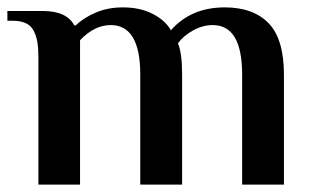

<svg xmlns="http://www.w3.org/2000/svg" viewBox="-21 -500 850 520"><path d="M83 0V-344.2Q83 -369.1 80.3 -385.5Q77.6 -401.9 70.6 -416Q63.5 -430.2 49.3 -437Q35.2 -443.8 13.2 -443.8H-1V-470.2H95.2Q159.7 -470.2 180.2 -431.2H184.1Q205.1 -451.7 238 -465.8Q271 -480 312 -480Q358.4 -480 392.6 -462.4Q426.8 -444.8 441.9 -418Q496.1 -480 587.9 -480Q664.6 -480 706.3 -437.3Q748 -394.5 748 -297.9V0H634.8V-297.9Q634.8 -432.1 555.2 -432.1Q527.8 -432.1 501.7 -417.5Q475.6 -402.8 460.9 -382.8Q472.2 -356.9 472.2 -297.9V0H358.9V-297.9Q358.9 -432.1 278.8 -432.1Q234.9 -432.1 195.8 -391.1V0Z"/></svg>

Font: El Messiri SemiBold
Style: Regular
Weight: 600
Designer: Mohamed Gaber
Foundry: Kief Type Foundry
Version: Version 2.007;PS 002.007;hotconv 1.0.88;makeotf.lib2.5.64775